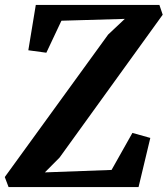

<svg xmlns="http://www.w3.org/2000/svg" viewBox="-34 -763 684 783"><path d="M1 0 -14.5 -41 407 -622 475 -686 216.5 -678.5 155 -548 81.5 -558 112 -743H616L629.5 -703L209 -120.5L149 -60L421 -70L506 -221L579 -200.5L531 0Z"/></svg>

Font: Merriweather Light 18pt
Style: Bold Italic
Weight: 700
Italic angle: -7.8°
Version: Version 2.101